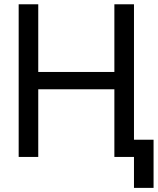

<svg xmlns="http://www.w3.org/2000/svg" viewBox="-20 -743 747 909"><path d="M570.3 -81.5V0H614.3V146.5H707V-81.5ZM68.4 -722.7V0H161.1V-320.3H521.5V0H614.3V-722.7H521.5V-402.3H161.1V-722.7Z"/></svg>

Font: Giphurs
Style: Regular
Weight: 400
Version: Version 2.010